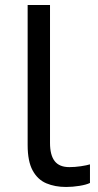

<svg xmlns="http://www.w3.org/2000/svg" viewBox="-20 -734 388 764"><path d="M243 10Q199 10 164.5 -4.5Q130 -19 110 -55.5Q90 -92 90 -157V-714H179V-165Q179 -117 197.5 -93Q216 -69 256 -69Q278 -69 301.5 -72.5Q325 -76 338 -80V-6Q324 1 296.5 5.5Q269 10 243 10Z"/></svg>

Font: lkannada15
Style: Book
Weight: 400
Designer: Jelle Bosma - Monotype Design Team
Foundry: Monotype Imaging Inc.
Version: Version 2.003